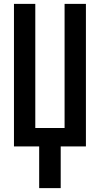

<svg xmlns="http://www.w3.org/2000/svg" viewBox="-20 -755 515 990"><path d="M182 215V0H52V-735H162V-95H313V-735H423V0H293V215Z"/></svg>

Font: Iosevka QP
Style: Bold
Weight: 700
Designer: Belleve Invis
Foundry: Belleve Invis
Version: Version 20.0.0; ttfautohint (v1.8.4)